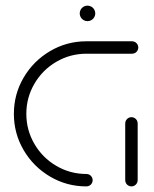

<svg xmlns="http://www.w3.org/2000/svg" viewBox="-20 -666 551 686"><path d="M311.1 -22.2Q311.1 -16.3 308.1 -11.1Q305.2 -5.9 300 -3Q294.8 0 288.9 0Q218.5 0 159.1 -35Q99.6 -70 64.6 -129.4Q29.6 -188.9 29.6 -259.3Q29.6 -329.6 64.6 -389.1Q99.6 -448.5 159.1 -483.5Q218.5 -518.5 288.9 -518.5H451.9Q457.8 -518.5 463 -515.6Q468.1 -512.6 471.1 -507.4Q474.1 -502.2 474.1 -496.3Q474.1 -490.4 471.1 -485.2Q468.1 -480 463 -477Q457.8 -474.1 451.9 -474.1H288.9Q230.7 -474.1 181.3 -445.2Q131.9 -416.3 103 -366.9Q74.1 -317.4 74.1 -259.3Q74.1 -201.1 103 -151.7Q131.9 -102.2 181.3 -73.3Q230.7 -44.4 288.9 -44.4Q294.8 -44.4 300 -41.5Q305.2 -38.5 308.1 -33.3Q311.1 -28.1 311.1 -22.2ZM449.6 0Q443.7 0 438.5 -3Q433.3 -5.9 430.4 -11.1Q427.4 -16.3 427.4 -22.2V-225.2Q427.4 -231.1 430.4 -236.3Q433.3 -241.5 438.5 -244.4Q443.7 -247.4 449.6 -247.4Q455.6 -247.4 460.7 -244.4Q465.9 -241.5 468.9 -236.3Q471.9 -231.1 471.9 -225.2V-22.2Q471.9 -16.3 468.9 -11.1Q465.9 -5.9 460.7 -3Q455.6 0 449.6 0ZM264.8 -618.1Q264.8 -625.6 268.5 -632Q272.2 -638.5 278.7 -642.2Q285.2 -645.9 292.6 -645.9Q300 -645.9 306.5 -642.2Q313 -638.5 316.7 -632Q320.4 -625.6 320.4 -618.1Q320.4 -610.7 316.7 -604.3Q313 -597.8 306.5 -594.1Q300 -590.4 292.6 -590.4Q285.2 -590.4 278.7 -594.1Q272.2 -597.8 268.5 -604.3Q264.8 -610.7 264.8 -618.1Z"/></svg>

Font: 26F Galaxy Sans
Style: Regular
Weight: 400
Designer: C₂₉H₂₅N₃O₅
Version: Version 1.100;FEAKit 1.0